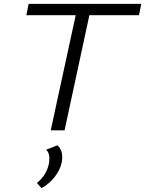

<svg xmlns="http://www.w3.org/2000/svg" viewBox="-20 -678 755 999"><path d="M715 -658 703 -599H445L316 0H244L374 -599H117L129 -658ZM279 78Q312 107 301 168Q293 206 264.5 242.5Q236 279 196 301L172 274Q223 232 234 175Q244 122 220 101Z"/></svg>

Font: EauTest
Style: Italic
Weight: 400
Italic angle: -12°
Designer: Christian Thalmann (Catharsis Fonts)
Version: Version 0.001;PS 000.001;hotconv 1.0.88;makeotf.lib2.5.64775